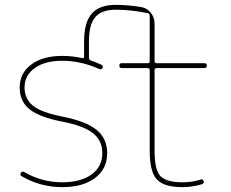

<svg xmlns="http://www.w3.org/2000/svg" viewBox="-20 -760 952 790"><path d="M234 -260Q142 -278 101.5 -310.5Q61 -343 61 -400Q61 -459 108.5 -494.5Q156 -530 236 -530Q278 -530 318 -521Q326 -519 326 -528V-590Q326 -668 357.5 -704Q389 -740 456 -740Q506 -740 561 -731Q585 -727 600.5 -707.5Q616 -688 616 -663V-508Q616 -500 625 -500H821Q831 -500 831 -490Q831 -480 821 -480H625Q616 -480 616 -471V-140Q616 -60 640.5 -35Q665 -10 731 -10Q770 -10 805 -21Q814 -25 818 -14Q821 -6 811 -2Q770 10 731 10Q654 10 625 -22Q596 -54 596 -140V-471Q596 -480 587 -480H481Q471 -480 471 -490Q471 -500 481 -500H587Q596 -500 596 -508V-695Q596 -704 587 -706Q519 -720 456 -720Q398 -720 372 -689.5Q346 -659 346 -590V-522Q346 -514 354 -511Q382 -501 396 -494Q406 -490 402 -481Q398 -472 388 -476Q313 -510 236 -510Q165 -510 123 -480Q81 -450 81 -400Q81 -355 114 -326.5Q147 -298 238 -280Q334 -261 377.5 -225.5Q421 -190 421 -130Q421 -65 371 -27.5Q321 10 236 10Q146 10 69 -35Q61 -40 66 -49Q71 -57 80 -52Q152 -10 236 -10Q312 -10 356.5 -42Q401 -74 401 -130Q401 -182 362 -212.5Q323 -243 234 -260Z"/></svg>

Font: Rounded Mplus 1c Thin
Style: Regular
Weight: 250
Version: Version 1.059.20150529